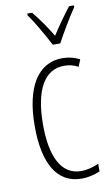

<svg xmlns="http://www.w3.org/2000/svg" viewBox="-88 -902 496 864"><g transform="rotate(-10 160.0 -470.0)"><path d="M190 -699H224C249 -746 285 -806 314 -849V-857H292C258 -813 235 -780 207 -737C182 -779 149 -826 123 -857H101V-849C126 -815 164 -748 190 -699ZM214 -83C241 -83 274 -90 298 -101V-136C271 -124 244 -117 218 -117C124 -117 84 -210 84 -352C84 -515 136 -597 223 -597C246 -597 267 -592 287 -581L300 -613C277 -625 251 -632 221 -632C111 -632 46 -533 46 -351C46 -184 100 -83 214 -83Z"/></g></svg>

Font: Noto Sans Kannada UI ExtraCondensed ExtraLight
Style: Regular
Weight: 200
Width: 2
Designer: Jelle Bosma - Monotype Design Team
Foundry: Monotype Imaging Inc.
Version: Version 2.005